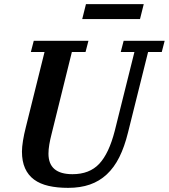

<svg xmlns="http://www.w3.org/2000/svg" viewBox="-20 -895 815 927"><path d="M309 12Q256 12 214.5 2.5Q173 -7 144.5 -28Q116 -49 101 -82.5Q86 -116 86 -163Q86 -185 91 -216Q96 -247 105 -282L195 -644H129L143 -698H407L393 -644H327L229 -248Q222 -221 218 -197Q214 -173 214 -153Q214 -54 330 -54Q412 -54 459 -104Q506 -154 534 -263L629 -644H563L577 -698H775L761 -644H695L598 -255Q581 -186 556 -136Q531 -86 495.5 -53Q460 -20 414 -4Q368 12 309 12ZM395 -875H674L656 -803H377Z"/></svg>

Font: IBM Plex Serif SmBld
Style: Italic
Weight: 600
Italic angle: -14°
Designer: Mike Abbink, Paul van der Laan, Pieter van Rosmalen
Foundry: Bold Monday
Version: Version 3.001